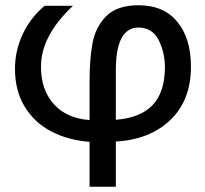

<svg xmlns="http://www.w3.org/2000/svg" viewBox="-20 -531 781 731"><path d="M608 -273Q608 -331 584 -378.5Q560 -426 507 -426Q421 -426 421 -263V-75Q514 -82 560.5 -130.5Q607 -179 608 -273ZM37 -269Q37 -338 66.5 -401Q96 -464 150 -509H258Q136 -395 136 -277Q136 -189 185 -134.5Q234 -80 321 -74V-221Q321 -307 332.5 -368Q344 -429 385 -470Q426 -511 508 -511Q603 -511 655 -448Q707 -385 707 -277Q707 -150 629.5 -75Q552 0 421 8V180H321V9Q240 3 175.5 -30.5Q111 -64 74 -125Q37 -186 37 -269Z"/></svg>

Font: Geom
Style: Regular
Weight: 400
Version: Version 1.102